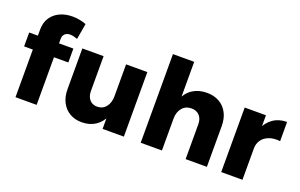

<svg xmlns="http://www.w3.org/2000/svg" viewBox="-89 -1126 2362 1510"><g transform="rotate(20 1092.0 -371.5)"><path d="M100.1 -565.1Q100.1 -624.7 127.5 -666.1Q154.9 -707.4 202 -728.9Q249.1 -750.4 308.3 -749.9Q336.9 -749.9 366.2 -744.2Q395.6 -738.6 421.1 -728.7L398.3 -596.1Q383.1 -601.6 367.6 -605.6Q352.1 -609.7 337.6 -609.7Q320.3 -610.3 306.6 -603.9Q293 -597.6 285 -584.5Q277 -571.4 277 -551.7V0H100.1ZM27.3 -514.9H397.1V-398.6H27.3Z M640.9 -249.3Q640.9 -203.3 664.4 -176.4Q688 -149.4 728.3 -149.4Q775.6 -150.3 802.4 -185Q829.1 -219.7 829.1 -273.4H871Q871 -181.7 844.9 -119.4Q818.7 -57.1 770.6 -25.1Q722.6 7 655.7 7.4Q597.6 7.4 554.4 -18.1Q511.1 -43.7 487.1 -90Q463 -136.3 463 -199.3V-540.1H640.9ZM829.1 -540.1H1007V0H829.1Z M1524 -290.9Q1524 -337.4 1499.1 -364.1Q1474.3 -390.7 1432 -390.7Q1382.7 -390.3 1354.2 -355.6Q1325.7 -320.9 1325.7 -266.7H1283.4Q1283.4 -358.9 1310.3 -421.4Q1337.1 -484 1386.9 -515.8Q1436.7 -547.6 1505 -547.6Q1564.7 -547.6 1608.9 -522.3Q1653.1 -497 1677.5 -450.6Q1701.9 -404.3 1701.9 -340.9V0H1524ZM1147.9 -742H1325.7V0H1147.9Z M2174 -387Q2121 -392.9 2081.5 -378.1Q2042 -363.3 2020.6 -332.7Q1999.3 -302.1 1999.3 -259.3L1957 -266.7Q1957 -354.6 1983.6 -417.6Q2010.1 -480.6 2058.9 -514.1Q2107.6 -547.6 2174 -547.6ZM1821.9 -540.1H1999.7V0H1821.9Z"/></g></svg>

Font: Alexandria
Style: Regular
Weight: 400
Designer: Mohamed Gaber
Foundry: Kief Type Foundry
Version: Version 5.100